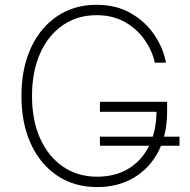

<svg xmlns="http://www.w3.org/2000/svg" viewBox="-20 -757 780 787"><path d="M378.4 9.8Q285.2 9.8 215.3 -36.6Q145.5 -83 106.7 -167Q67.9 -251 67.9 -363.3Q67.9 -476.6 106.7 -560.5Q145.5 -644.5 214.8 -690.9Q284.2 -737.3 375.5 -737.3Q457.5 -737.3 517.6 -702.1Q577.6 -667 613.8 -612.5Q649.9 -558.1 660.2 -500H614.7Q604 -548.8 573 -593.5Q542 -638.2 492.2 -666.5Q442.4 -694.8 375.5 -694.8Q297.9 -694.8 238.3 -654.3Q178.7 -613.8 145 -539.3Q111.3 -464.8 111.3 -363.3Q111.3 -262.7 145 -188.5Q178.7 -114.3 238.8 -73.5Q298.8 -32.7 378.4 -32.7Q451.7 -32.7 505.9 -65.2Q560.1 -97.7 590.3 -157.5Q620.6 -217.3 621.6 -298.8H389.6V-339.8H665V-299.3Q665 -205.6 629.2 -136.2Q593.3 -66.9 528.6 -28.6Q463.9 9.8 378.4 9.8ZM389.6 -159.7V-196.8H715.8V-159.7Z"/></svg>

Font: Inter Extra Light
Style: Regular
Weight: 200
Designer: Rasmus Andersson
Foundry: rsms
Version: Version 4.000;git-3c8e0fc